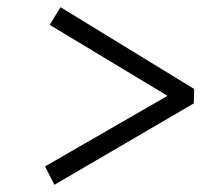

<svg xmlns="http://www.w3.org/2000/svg" viewBox="-20 -551 622 533"><path d="M131 -38 105 -89 445 -285 118 -482 148 -531 519 -304 518 -264Z"/></svg>

Font: Literata 18pt
Style: Italic
Weight: 400
Italic angle: -2°
Designer: Latin by Veronika Burian and Jose Scaglione. Greek by Irene Vlachou. Cyrillic by Vera Evstafieva
Foundry: TypeTogether
Version: Version 3.103;gftools[0.9.29]